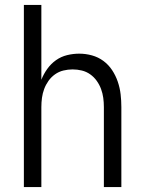

<svg xmlns="http://www.w3.org/2000/svg" viewBox="-20 -760 590 780"><path d="M77 0V-740H148V-436Q157 -459 172 -480Q187 -501 207.5 -515.5Q228 -530 252.5 -536Q277 -542 302 -542Q328 -542 353.5 -535Q379 -528 400 -512.5Q421 -497 435.5 -475Q450 -453 458.5 -428Q467 -403 470 -377Q473 -351 473 -325V0H402V-325Q402 -344 399.5 -362.5Q397 -381 390.5 -398.5Q384 -416 373 -431.5Q362 -447 346.5 -458Q331 -469 312.5 -473.5Q294 -478 275 -478Q256 -478 237.5 -473.5Q219 -469 203.5 -458Q188 -447 177 -431.5Q166 -416 159.5 -398.5Q153 -381 150.5 -362.5Q148 -344 148 -325V0Z"/></svg>

Font: Lode Term
Style: Regular
Weight: 400
Monospace: yes
Designer: Belleve Invis
Foundry: Belleve Invis
Version: Version 29.2.0